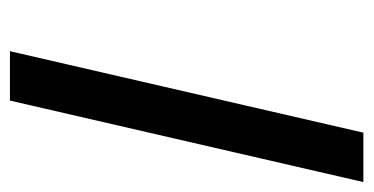

<svg xmlns="http://www.w3.org/2000/svg" viewBox="-198 -536 734 377"><g transform="rotate(90 168.5 -347.0)"><path d="M240 -694H337L177 0H80Z"/></g></svg>

Font: Panefresco 600wt
Style: Italic
Weight: 600
Foundry: Campivisivi & Chank Co
Version: Version 1.000